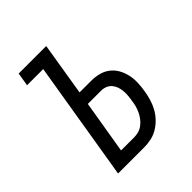

<svg xmlns="http://www.w3.org/2000/svg" viewBox="-200 -868 1001 1001"><g transform="rotate(-45 300.0 -367.5)"><path d="M96 0 205 -661H86L98 -735H301L253 -441H338Q367 -441 394.5 -434Q422 -427 443.5 -410.5Q465 -394 478.5 -370Q492 -346 498 -319Q504 -292 503 -262.5Q502 -233 497 -204Q493 -179 485.5 -153.5Q478 -128 465 -104Q452 -80 432.5 -59.5Q413 -39 389.5 -25Q366 -11 340 -5.5Q314 0 288 0ZM288 -74Q305 -74 321.5 -78.5Q338 -83 352.5 -94Q367 -105 378 -119.5Q389 -134 396.5 -150Q404 -166 408.5 -182.5Q413 -199 415 -216Q418 -233 419.5 -250.5Q421 -268 419.5 -284.5Q418 -301 412.5 -316.5Q407 -332 396.5 -344Q386 -356 371 -362Q356 -368 338 -368H241L192 -74Z"/></g></svg>

Font: Iosevka Extended Oblique
Style: Regular
Weight: 400
Width: 7
Italic angle: -9°
Monospace: yes
Designer: Belleve Invis
Foundry: Belleve Invis
Version: Version 32.0.1; ttfautohint (v1.8.4)